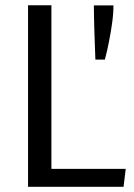

<svg xmlns="http://www.w3.org/2000/svg" viewBox="-20 -722 519 742"><path d="M88.4 0V-701.7H178.7V-69.3H465.8L457.5 0ZM348.6 -491.7 345.7 -572.8Q345.2 -587.4 344.5 -610.1Q343.8 -632.8 343.3 -657.5Q342.8 -682.1 342.8 -701.2H418.5Q418.5 -669.4 413.3 -633.1Q408.2 -596.7 401.9 -564.9Q398.4 -546.4 394.3 -528.1Q390.1 -509.8 385.3 -491.7Z"/></svg>

Font: Mako
Style: Regular
Weight: 400
Designer: vernon adams
Foundry: vernon adams
Version: Version 1.100; ttfautohint (v1.8.4.7-5d5b);gftools[0.9.33]